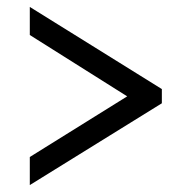

<svg xmlns="http://www.w3.org/2000/svg" viewBox="-20 -635 508 554"><path d="M66 -101V-182L347 -357L66 -534V-615L447 -378V-337Z"/></svg>

Font: Noto Serif Condensed ExtraBold
Style: Italic
Weight: 800
Width: 3
Italic angle: -12°
Designer: Monotype Design Team
Foundry: Monotype Imaging Inc.
Version: Version 2.014; ttfautohint (v1.8.4.7-5d5b)